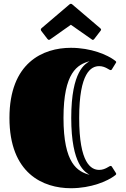

<svg xmlns="http://www.w3.org/2000/svg" viewBox="-20 -977 666 1016"><path d="M399 -353C399 -593 462 -627 505 -627C537 -627 558 -606 565 -606C569 -606 570 -607 572 -610L593 -644C594 -646 595 -647 595 -648C595 -652 591 -654 589 -656C549 -687 462 -724 355 -724C208 -724 30 -646 30 -353C30 -59 208 19 355 19C462 19 549 -18 589 -49C591 -51 595 -53 595 -57C595 -58 594 -60 593 -62L572 -95C570 -98 569 -99 565 -99C558 -99 537 -78 505 -78C462 -78 399 -112 399 -353ZM316 -353C316 -594 390 -636 454 -653C432 -639 357 -603 357 -353C357 -102 432 -66 454 -52C390 -69 316 -111 316 -353ZM465 -769C467 -767 469 -766 471 -766C474 -766 476 -767 479 -771L512 -814C514 -816 515 -819 515 -821C515 -823 513 -825 510 -828L362 -954C360 -955 359 -957 355 -957C352 -957 350 -955 348 -954L200 -828C197 -825 196 -823 196 -821C196 -819 197 -816 198 -814L231 -771C234 -767 237 -766 239 -766C241 -766 243 -767 246 -769L355 -846Z"/></svg>

Font: Fascinate Inline
Style: Regular
Weight: 900
Designer: Astigmatic (AOETI)
Foundry: Astigmatic (AOETI)
Version: Version 1.000